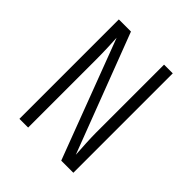

<svg xmlns="http://www.w3.org/2000/svg" viewBox="-199 -864 997 997"><g transform="rotate(45 300.0 -365.0)"><path d="M102 0H166V-500C166 -560 163 -624 161 -655L409 0H498V-730H434V-230C434 -192 438 -119 441 -75L191 -730H102Z"/></g></svg>

Font: JetBrains Mono ExtraLight
Style: Regular
Weight: 240
Monospace: yes
Designer: Philipp Nurullin, Konstantin Bulenkov
Foundry: JetBrains
Version: Version 2.305